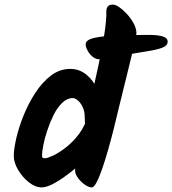

<svg xmlns="http://www.w3.org/2000/svg" viewBox="-20 -828 750 836"><path d="M550 -593Q492 -583 460.5 -576.5Q429 -570 409 -570Q395 -571 382 -582Q369 -593 361 -608.5Q353 -624 353 -635Q353 -655 392.5 -663.5Q432 -672 495.5 -674Q559 -676 631 -676Q666 -676 688 -669.5Q710 -663 710 -646Q710 -632 693.5 -623.5Q677 -615 642 -608.5Q607 -602 550 -593ZM443 -778Q443 -792 449.5 -800Q456 -808 472 -808Q483 -808 499.5 -796.5Q516 -785 533.5 -766Q551 -747 562.5 -725Q574 -703 574 -683Q574 -676 568 -649.5Q562 -623 553 -585Q544 -547 533.5 -505Q523 -463 513.5 -424Q504 -385 497 -357Q488 -318 476.5 -272Q465 -226 452 -180Q439 -134 426 -96Q413 -58 401 -35Q389 -12 380 -12Q367 -12 350 -23.5Q333 -35 320 -52.5Q307 -70 307 -86Q307 -102 317 -148.5Q327 -195 343 -260.5Q359 -326 376.5 -400.5Q394 -475 409.5 -547.5Q425 -620 434.5 -680.5Q444 -741 443 -778ZM162 -12Q134 -12 106 -34Q78 -56 59 -88Q40 -120 40 -149Q40 -179 51 -226.5Q62 -274 83 -326Q104 -378 134 -424Q164 -470 202 -499Q240 -528 286 -528Q325 -528 355.5 -503.5Q386 -479 403 -440Q420 -401 420 -358Q420 -331 415 -305Q410 -279 401 -262.5Q392 -246 380 -246Q364 -246 356.5 -264.5Q349 -283 349 -316Q349 -344 339.5 -363Q330 -382 318 -391.5Q306 -401 298 -401Q272 -401 250.5 -380Q229 -359 213 -326.5Q197 -294 185.5 -259Q174 -224 168.5 -195Q163 -166 163 -152Q163 -144 165 -141.5Q167 -139 177 -139Q186 -139 211 -150.5Q236 -162 267 -186Q298 -210 325 -246Q352 -282 363 -330Q367 -346 393 -346Q400 -346 415 -336Q430 -326 443 -309.5Q456 -293 456 -273Q456 -256 433.5 -224.5Q411 -193 375 -156.5Q339 -120 298.5 -87Q258 -54 221.5 -33Q185 -12 162 -12Z"/></svg>

Font: Kalam Variable Light
Style: Regular
Weight: 300
Designer: Lipi Raval, Jonny Pinhorn
Foundry: Indian Type Foundry
Version: Version 3.000